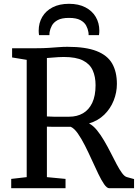

<svg xmlns="http://www.w3.org/2000/svg" viewBox="-20 -999 738 1019"><path d="M39.5 0V-49.5L121.7 -58.9V-681.4L44.2 -694.1V-743H174.7Q209.4 -743 238.1 -744.9Q266.7 -746.9 291.1 -748.7Q315.6 -750.6 337.8 -750.6Q435 -750.6 492.6 -728Q550.2 -705.5 575.3 -661.7Q600.4 -617.8 600.4 -553.7Q600.4 -508.6 583.5 -465.8Q566.6 -423 533.7 -390.6Q500.8 -358.3 452.6 -343.9Q474.4 -332.6 494.3 -308.3Q514.2 -283.9 532.5 -252.6Q550.9 -221.3 567.4 -188.7Q584 -156 598.9 -127.6Q613.9 -99.1 627.5 -80.7Q641.2 -62.2 653.2 -59.2L691.5 -48.6V0H559.9Q547.4 0 532.7 -21.2Q518 -42.4 501.6 -76.6Q485.1 -110.8 467.3 -150.2Q449.5 -189.6 430.8 -226.5Q412.1 -263.4 393.2 -290.5Q374.3 -317.6 355.3 -326.1Q344.3 -326.1 326.2 -326.1Q308.1 -326.1 288.5 -326.1Q268.9 -326.1 252.6 -326.2Q236.3 -326.4 228.9 -326.8V-58.9L327.8 -49.5V0ZM347.4 -379.6Q389 -379.6 420.4 -397.8Q451.9 -416 469.5 -453.1Q487.2 -490.3 487.2 -547Q487.2 -592.2 472 -625.8Q456.9 -659.5 420.1 -678.1Q383.4 -696.6 318.5 -696.6Q304.5 -696.6 289.3 -695.7Q274.2 -694.8 258.8 -693.4Q243.5 -692.1 228.9 -691.1V-381Q243.6 -379.8 267.5 -379.5Q291.3 -379.2 314 -379.4Q336.7 -379.6 347.4 -379.6ZM346.2 -978.8Q396.8 -978.8 432.9 -960.2Q468.9 -941.7 488.1 -909.3Q507.2 -876.9 507.2 -836Q507.2 -830.6 506.8 -824.6Q506.3 -818.6 505.3 -812.7H450.2Q450.2 -815.4 450.2 -819.7Q450.2 -823.9 449.2 -828.5Q446.5 -845.6 437.4 -863Q428.2 -880.5 406.8 -892.2Q385.3 -904 346.2 -904Q307.2 -904 285.9 -892.2Q264.6 -880.5 255.3 -863Q246 -845.5 243.3 -828.5Q242.8 -823.9 242.5 -819.7Q242.3 -815.4 242.3 -812.7H187.1Q186.3 -818.6 185.8 -824.6Q185.3 -830.7 185.3 -836.1Q185.3 -877.1 204.3 -909.4Q223.4 -941.8 259.5 -960.3Q295.6 -978.8 346.2 -978.8Z"/></svg>

Font: Merriweather 7pt Light
Style: Regular
Weight: 300
Designer: Eben Sorkin
Foundry: Eben Sorkin
Version: Version 2.200;gftools[0.9.31]